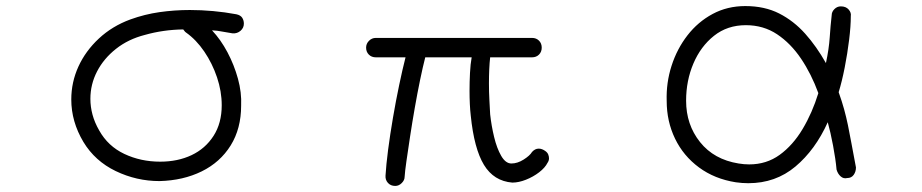

<svg xmlns="http://www.w3.org/2000/svg" viewBox="-20 -516 3040 633"><path d="M506 81Q430 81 361.5 48Q293 15 255 -48Q215 -115 215 -188Q215 -245 238.5 -296.5Q262 -348 306 -389Q350 -430 410 -452Q457 -469 506 -476Q555 -483 606 -483Q644 -483 682.5 -479.5Q721 -476 759 -469Q773 -466 778.5 -457.5Q784 -449 784 -438Q784 -424 773 -414.5Q762 -405 747 -406Q718 -411 709 -412.5Q700 -414 696.5 -414.5Q693 -415 679 -416Q708 -385 730 -343.5Q752 -302 764.5 -256.5Q777 -211 775 -168Q775 -92 740.5 -36.5Q706 19 645 49Q584 79 506 81ZM508 17Q566 17 611.5 -4.5Q657 -26 684 -68Q711 -110 711 -169Q711 -215 695.5 -261Q680 -307 653.5 -346Q627 -385 593 -409Q590 -411 588 -414Q586 -417 584 -419Q518 -418 458 -401Q403 -387 362.5 -355Q322 -323 300 -280.5Q278 -238 278 -190Q278 -164 285 -138Q292 -112 307 -86Q336 -34 390 -8.5Q444 17 508 17Z M1283 97Q1268 97 1259 87Q1250 77 1251 63Q1253 28 1259.5 -22Q1266 -72 1275.5 -127.5Q1285 -183 1296 -235.5Q1307 -288 1317 -327H1219Q1205 -327 1196 -336Q1187 -345 1187 -359Q1187 -372 1196.5 -381.5Q1206 -391 1219 -391H1734Q1748 -391 1757 -382Q1766 -373 1766 -359Q1766 -345 1757 -336Q1748 -327 1734 -327H1596Q1594 -310 1593 -287.5Q1592 -265 1592 -241Q1592 -213 1593.5 -185.5Q1595 -158 1596 -139Q1600 -102 1609 -64.5Q1618 -27 1632.5 -2Q1647 23 1666 23Q1686 23 1706.5 10Q1727 -3 1734 -15Q1744 -26 1756 -26Q1767 -26 1778 -18Q1785 -13 1787.5 -6.5Q1790 0 1790 6Q1790 14 1785 21Q1777 37 1757.5 52Q1738 67 1714 76.5Q1690 86 1669 86Q1608 81 1575.5 27.5Q1543 -26 1532 -135Q1530 -152 1529 -173Q1528 -194 1528 -216Q1528 -246 1529.5 -275.5Q1531 -305 1535 -327H1382Q1374 -296 1365 -252.5Q1356 -209 1347.5 -160.5Q1339 -112 1332 -66Q1325 -20 1320 15Q1315 50 1314 67Q1314 78 1304.5 87.5Q1295 97 1283 97Z M2406 85Q2336 74 2284.5 36Q2233 -2 2205.5 -59Q2178 -116 2178 -183Q2176 -243 2194 -299Q2212 -355 2246.5 -399.5Q2281 -444 2329.5 -470Q2378 -496 2437 -496Q2501 -496 2549 -471.5Q2597 -447 2634.5 -405Q2672 -363 2703 -308Q2713 -355 2715.5 -393Q2718 -431 2722 -466Q2722 -477 2731 -486Q2740 -495 2752 -495Q2769 -495 2778 -484.5Q2787 -474 2785 -463Q2785 -430 2779.5 -385Q2774 -340 2765 -294Q2756 -248 2745 -212Q2756 -181 2763 -155.5Q2770 -130 2775.5 -103.5Q2781 -77 2787 -44Q2793 -11 2802 36Q2802 50 2794.5 60.5Q2787 71 2773 71Q2761 74 2751.5 65.5Q2742 57 2738 43Q2735 9 2726.5 -36Q2718 -81 2709 -113Q2668 -22 2602.5 33Q2537 88 2447 88Q2427 88 2406 85ZM2415 23Q2433 26 2450 26Q2507 26 2550.5 -5.5Q2594 -37 2626 -90.5Q2658 -144 2678 -209Q2655 -272 2621 -322.5Q2587 -373 2542 -403Q2497 -433 2439 -433Q2378 -433 2334 -398Q2290 -363 2266 -306.5Q2242 -250 2242 -184Q2242 -105 2288 -47.5Q2334 10 2415 23Z"/></svg>

Font: Hachi Maru Pop
Style: Regular
Weight: 400
Designer: Nontynet
Foundry: Nontynet
Version: Version 1.300